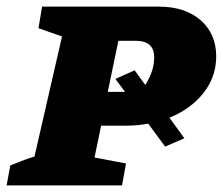

<svg xmlns="http://www.w3.org/2000/svg" viewBox="-43 -559 672 579"><path d="M-23 0 -12 -60Q3 -66 20.5 -73Q38 -80 61 -87L144 -449L73 -474L84 -539H436Q515 -539 562 -498Q609 -457 609 -389Q609 -327 570.5 -278.5Q532 -230 468 -204L513 -142L455 -117L404 -186Q371 -180 336 -180H262L242 -84L337 -66L325 0ZM363 -347 395 -303Q422 -345 422 -386Q422 -436 366 -436H314L282 -282H334L305 -321Z"/></svg>

Font: Piazzolla SC ExtraBold
Style: Italic
Weight: 800
Italic angle: -11.3°
Designer: Juan Pablo del Peral
Foundry: Huerta Tipografica
Version: Version 1.330